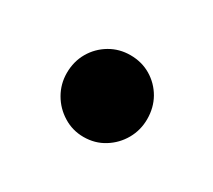

<svg xmlns="http://www.w3.org/2000/svg" viewBox="-49 -220 341 307"><g transform="rotate(30 122.0 -66.5)"><path d="M122.1 9Q101.7 9 84.8 -1.5Q67.8 -11.9 57.9 -29.1Q48 -46.3 48 -66.5Q48 -87.7 57.9 -104.8Q67.8 -121.8 84.8 -131.9Q101.7 -141.9 122.1 -141.9Q143.2 -141.9 160 -131.9Q176.8 -121.8 186.6 -104.8Q196.3 -87.7 196.3 -66.5Q196.3 -46.3 186.6 -29.1Q176.8 -11.9 160 -1.5Q143.2 9 122.1 9Z"/></g></svg>

Font: Fraunces SuperSoft
Style: Regular
Weight: 900
Version: Version 1.000;[b76b70a41]